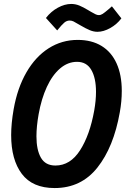

<svg xmlns="http://www.w3.org/2000/svg" viewBox="-20 -937 640 972"><path d="M36.5 -253Q36.5 -311.5 49 -383.5Q68 -491.5 113.8 -570.8Q159.5 -650 226.2 -692.5Q293 -735 373.5 -735Q444 -735 494 -704.5Q544 -674 570.2 -616Q596.5 -558 596.5 -476.5Q596.5 -423.5 586.5 -368.5Q555.5 -192.5 473.2 -88.8Q391 15 256.5 15Q144.5 15 90.5 -56.8Q36.5 -128.5 36.5 -253ZM457 -377.5Q466 -428 466 -472Q466 -542.5 442.2 -583.2Q418.5 -624 370 -624Q323.5 -624 284.2 -590.5Q245 -557 217.2 -497Q189.5 -437 175.5 -358.5Q164.5 -296.5 164.5 -247Q164.5 -178 187.2 -138.5Q210 -99 260.5 -99Q336 -99 385.5 -176.5Q435 -254 457 -377.5ZM386.5 -809Q361.5 -824 352.2 -828.5Q343 -833 332.5 -833Q318 -833 305.5 -822.5Q293 -812 269.5 -783L212.5 -846Q238 -879 272.8 -898Q307.5 -917 340.5 -917Q362 -917 382 -908.8Q402 -900.5 427.5 -885L441 -877Q454.5 -869 463.5 -864.8Q472.5 -860.5 480.5 -860.5Q490 -860.5 499.8 -866.8Q509.5 -873 529.5 -890Q533.5 -894 546.5 -905L594.5 -844Q571.5 -813.5 537.8 -794.8Q504 -776 473.5 -776Q454.5 -776 435 -784Q415.5 -792 386.5 -809Z"/></svg>

Font: JuliaMono
Style: Bold Italic
Weight: 700
Italic angle: -9°
Monospace: yes
Designer: cormullion
Foundry: corm
Version: Version 0.057; ttfautohint (v1.8.4)